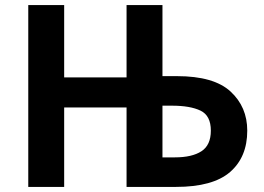

<svg xmlns="http://www.w3.org/2000/svg" viewBox="-20 -734 1035 754"><path d="M618 -116V-319H655Q727 -319 767.5 -299.5Q808 -280 808 -221Q808 -164 771 -140Q734 -116 667 -116ZM91 0H232V-312H477V0H671Q816 0 883.5 -58.5Q951 -117 951 -221Q951 -314 885.5 -374.5Q820 -435 675 -435H618V-714H477V-430H232V-714H91Z"/></svg>

Font: Noto Sans UI
Style: Bold
Weight: 700
Designer: Monotype Design Team
Foundry: Monotype Imaging Inc.
Version: Version 1.901